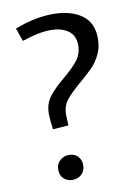

<svg xmlns="http://www.w3.org/2000/svg" viewBox="-82 -763 584 822"><g transform="rotate(-10 210.0 -352.0)"><path d="M121 -223Q115 -267 115 -290Q115 -334 138 -364.5Q161 -395 206 -432Q248 -467 269 -494.5Q290 -522 290 -559Q290 -601 261 -622Q232 -643 184 -643Q132 -643 60 -618L40 -675Q127 -709 206 -709Q283 -709 330.5 -675.5Q378 -642 378 -573Q378 -535 363.5 -504.5Q349 -474 328 -452.5Q307 -431 273 -402Q229 -365 208 -338.5Q187 -312 187 -275L189 -228ZM169 -103Q193 -103 207.5 -88Q222 -73 222 -49Q222 -25 206 -10Q190 5 166 5Q143 5 128 -9.5Q113 -24 113 -48Q113 -72 129 -87.5Q145 -103 169 -103Z"/></g></svg>

Font: Bitter Pro
Style: Regular
Weight: 400
Designer: Sol Matas, and Bitter project Authors
Foundry: Sol Matas
Version: Version 1.010